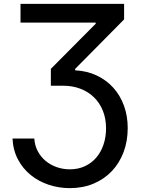

<svg xmlns="http://www.w3.org/2000/svg" viewBox="-20 -747 723 982"><path d="M155.5 -38.4Q157.7 -2.5 173.3 26.6Q188.9 55.8 213.6 76.2Q238.3 96.6 270.2 107.8Q302.2 119 337.4 119Q380 119 414.2 103Q448.5 87 472.5 58.9Q496.4 30.9 509.4 -7.5Q522.4 -45.8 522.4 -90.2Q522.4 -140.6 506 -180.9Q489.7 -221.2 460.4 -249.6Q431.1 -278.1 390.8 -293.3Q350.5 -308.6 302.2 -308.6H240.1V-394.9L469.5 -625.7V-631.4H84.9V-727.3H614.7V-647.7L364.3 -394.5V-387.4Q425.8 -384.2 475.3 -360.6Q524.9 -337 560 -297.8Q595.2 -258.5 614.2 -206Q633.2 -153.4 633.2 -92Q633.2 -24.9 611.9 31.4Q590.6 87.7 551.7 128.6Q512.8 169.4 458.3 192.3Q403.8 215.2 337 215.2Q280.9 215.2 229.2 198Q177.6 180.8 137.3 148.3Q96.9 115.8 71.9 68.5Q46.9 21.3 44 -38.4Z"/></svg>

Font: Inter P Medium
Style: Regular
Weight: 500
Designer: Rasmus Andersson
Foundry: rsms
Version: Version 3.018;git-588b23468